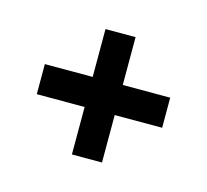

<svg xmlns="http://www.w3.org/2000/svg" viewBox="-91 -623 734 680"><g transform="rotate(-30 276.0 -283.5)"><path d="M153 -82 75 -160 198 -283 74 -407 152 -485 276 -361 400 -485 478 -407 354 -283 477 -160 399 -82 276 -205Z"/></g></svg>

Font: Arapey Black-Display
Style: Regular
Weight: 900
Designer: Eduardo Rodriguez Tunni
Foundry: Eduardo Rodriguez Tunni
Version: Version 4.000